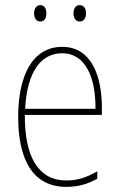

<svg xmlns="http://www.w3.org/2000/svg" viewBox="-20 -720 468 750"><path d="M113 -668C113 -651 121 -636 137 -636C154 -636 161 -649 161 -668C161 -686 154 -700 137 -700C121 -700 113 -684 113 -668ZM267 -668C267 -651 275 -636 291 -636C308 -636 316 -650 316 -668C316 -686 308 -700 291 -700C275 -700 267 -685 267 -668ZM223 -537C106 -537 51 -423 51 -263C51 -97 108 10 239 10C287 10 325 -2 360 -22V-51C317 -26 282 -15 239 -15C131 -15 76 -106 77 -271H378V-298C378 -424 337 -537 223 -537ZM223 -512C314 -512 354 -417 353 -295H78C86 -440 140 -512 223 -512Z"/></svg>

Font: Noto Sans Armenian Condensed Thin
Style: Regular
Weight: 100
Width: 3
Designer: Monotype Design Team
Foundry: Monotype Imaging Inc.
Version: Version 2.008